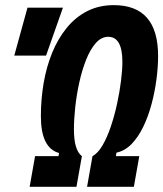

<svg xmlns="http://www.w3.org/2000/svg" viewBox="-20 -723 632 743"><path d="M35.2 -507.8 86.4 -693.4H223.6L158.2 -507.8ZM201.2 -89.8 208.5 -130.9Q138.2 -149.9 138.2 -273.4Q138.2 -338.9 148.9 -401.6Q159.7 -464.4 181.9 -518.8Q204.1 -573.2 237.8 -614.7Q271.5 -656.2 317.1 -679.7Q362.8 -703.1 420.4 -703.1Q591.8 -703.1 591.8 -506.3Q591.8 -463.9 585.4 -415.5Q579.1 -367.2 566.4 -319.8Q553.7 -272.5 534.4 -232.4Q515.1 -192.4 489.3 -165.8Q463.4 -139.2 430.7 -132.3L423.8 -93.8L337.9 -118.7Q358.9 -129.9 376.7 -160.4Q394.5 -190.9 408.7 -232.9Q422.9 -274.9 432.9 -320.8Q442.9 -366.7 448.2 -409.4Q453.6 -452.1 453.6 -483.4Q453.6 -580.6 398.9 -580.6Q372.1 -580.6 350.6 -556.2Q329.1 -531.7 313.2 -491.7Q297.4 -451.7 286.9 -404.1Q276.4 -356.4 271.2 -308.8Q266.1 -261.2 266.1 -222.7Q266.1 -141.6 296.9 -118.7ZM94.7 0 115.7 -118.7H296.9L275.9 0ZM316.9 0 337.9 -118.7H519L498 0Z"/></svg>

Font: Cascadia Mono NF
Style: Italic
Weight: 400
Italic angle: -10°
Monospace: yes
Designer: Aaron Bell
Foundry: Saja Typeworks
Version: Version 2404.023